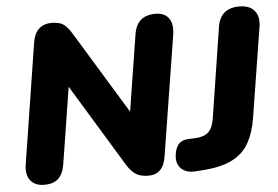

<svg xmlns="http://www.w3.org/2000/svg" viewBox="-51 -784 1250 864"><g transform="rotate(-5 574.0 -352.5)"><path d="M115 9Q74 9 53 -17.5Q32 -44 40 -91L126 -637Q133 -676 155 -695Q177 -714 210 -714Q246 -714 264.5 -701Q283 -688 301 -658L553 -245H522L583 -630Q590 -673 614 -693.5Q638 -714 681 -714Q721 -714 740 -688Q759 -662 752 -614L665 -69Q659 -30 639 -10.5Q619 9 586 9Q551 9 529.5 -4.5Q508 -18 489 -49L239 -460H269L208 -75Q201 -32 179 -11.5Q157 9 115 9ZM795 8Q758 10 736 -9.5Q714 -29 715 -63Q717 -99 732.5 -119Q748 -139 782 -140L812 -141Q850 -143 869.5 -161Q889 -179 896 -220L960 -630Q967 -673 991.5 -693.5Q1016 -714 1059 -714Q1105 -714 1127 -688Q1149 -662 1142 -616L1077 -208Q1066 -141 1039.5 -95Q1013 -49 961.5 -24Q910 1 825 6Z"/></g></svg>

Font: Nunito ExtraLight Black
Style: Italic
Weight: 900
Italic angle: -9°
Version: Version 3.602